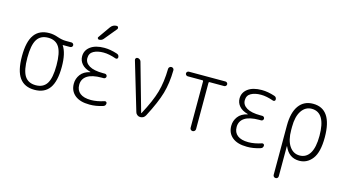

<svg xmlns="http://www.w3.org/2000/svg" viewBox="-100 -1151 3199 1767"><g transform="rotate(15 1500.0 -267.5)"><path d="M350.6 -433.1Q317.4 -486.3 245.1 -486.3Q172.9 -486.3 139.6 -433.1Q106.4 -379.9 106.4 -259.8Q106.4 -139.6 139.6 -86.9Q172.9 -34.2 245.1 -34.2Q317.4 -34.2 350.6 -86.9Q383.8 -139.6 383.8 -259.8Q383.8 -379.9 350.6 -433.1ZM245.1 -530.3Q285.2 -530.3 328.1 -515.1Q371.1 -500 409.2 -500H461.9Q470.7 -500 477.5 -493.7Q484.4 -487.3 484.4 -478Q484.4 -468.8 477.5 -462.4Q470.7 -456.1 461.9 -456.1H391.6Q390.6 -456.1 390.6 -455.1Q390.6 -454.1 391.1 -454.1Q391.6 -454.1 391.6 -453.1Q434.6 -388.7 434.6 -259.8Q434.6 -121.1 387.7 -55.7Q340.8 9.8 245.1 9.8Q149.4 9.8 102.1 -55.7Q54.7 -121.1 54.7 -260.3Q54.7 -399.4 102.1 -464.8Q149.4 -530.3 245.1 -530.3Z M700.2 -280.3Q701.2 -280.3 701.2 -281.2Q701.2 -283.2 699.2 -283.2Q644.5 -297.9 617.2 -329.6Q589.8 -361.3 589.8 -402.3Q589.8 -460 637.2 -495.1Q684.6 -530.3 768.6 -530.3Q826.2 -530.3 891.6 -508.8Q914.1 -502 914.1 -477.5Q914.1 -469.7 907.2 -464.8Q900.4 -460 891.6 -462.9Q825.2 -486.3 772.5 -486.3Q715.8 -486.3 678.2 -465.8Q640.6 -445.3 640.6 -398.4Q640.6 -354.5 684.6 -328.1Q728.5 -301.8 815.4 -301.8H834Q842.8 -301.8 849.1 -295.4Q855.5 -289.1 855.5 -280.3Q855.5 -271.5 849.1 -265.1Q842.8 -258.8 834 -258.8H815.4Q723.6 -258.8 677.7 -228.5Q631.8 -198.2 631.8 -141.6Q631.8 -89.8 667.5 -62Q703.1 -34.2 771.5 -34.2Q829.1 -34.2 896.5 -56.6Q904.3 -59.6 911.6 -54.7Q918.9 -49.8 918.9 -42Q918.9 -17.6 896.5 -10.7Q830.1 10.7 768.6 9.8Q678.7 9.8 629.9 -30.3Q581.1 -70.3 581.1 -139.6Q581.1 -187.5 610.4 -227.1Q639.6 -266.6 700.2 -280.3ZM767.6 -724.6Q789.1 -754.9 825.2 -754.9Q835.9 -754.9 840.3 -745.1Q844.7 -735.4 837.9 -726.6L742.2 -610.4Q727.5 -590.8 700.2 -589.8Q692.4 -589.8 687.5 -597.7Q682.6 -605.5 688.5 -612.3Z M1205.1 -34.2 1068.4 -494.1Q1065.4 -503.9 1071.3 -511.7Q1077.1 -519.5 1086.9 -519.5Q1098.6 -519.5 1108.4 -512.2Q1118.2 -504.9 1121.1 -494.1L1250 -38.1Q1250 -37.1 1251 -37.1Q1252.9 -37.1 1252.9 -38.1Q1326.2 -173.8 1354 -271.5Q1381.8 -369.1 1383.8 -495.1Q1383.8 -504.9 1391.6 -512.2Q1399.4 -519.5 1409.7 -519.5Q1419.9 -519.5 1427.2 -512.7Q1434.6 -505.9 1434.6 -495.1Q1432.6 -371.1 1404.3 -272.9Q1376 -174.8 1300.8 -31.2Q1285.2 0 1250 0Q1234.4 0 1221.7 -9.8Q1209 -19.5 1205.1 -34.2Z M1576.2 -475.6Q1567.4 -475.6 1560.5 -482.4Q1553.7 -489.3 1553.7 -498Q1553.7 -506.8 1560.5 -513.2Q1567.4 -519.5 1576.2 -519.5H1923.8Q1932.6 -519.5 1939.5 -513.2Q1946.3 -506.8 1946.3 -498Q1946.3 -489.3 1939.5 -482.4Q1932.6 -475.6 1923.8 -475.6H1784.2Q1776.4 -475.6 1776.4 -466.8V-25.4Q1776.4 -15.6 1768.6 -7.8Q1760.7 0 1750 0Q1740.2 0 1732.4 -6.8Q1724.6 -13.7 1724.6 -25.4V-466.8Q1724.6 -475.6 1715.8 -475.6Z M2200.2 -280.3Q2201.2 -280.3 2201.2 -281.2Q2201.2 -283.2 2199.2 -283.2Q2144.5 -297.9 2117.2 -329.6Q2089.8 -361.3 2089.8 -402.3Q2089.8 -460 2137.2 -495.1Q2184.6 -530.3 2268.6 -530.3Q2326.2 -530.3 2391.6 -508.8Q2414.1 -502 2414.1 -477.5Q2414.1 -469.7 2407.2 -464.8Q2400.4 -460 2391.6 -462.9Q2325.2 -486.3 2272.5 -486.3Q2215.8 -486.3 2178.2 -465.8Q2140.6 -445.3 2140.6 -398.4Q2140.6 -354.5 2184.6 -328.1Q2228.5 -301.8 2315.4 -301.8H2334Q2342.8 -301.8 2349.1 -295.4Q2355.5 -289.1 2355.5 -280.3Q2355.5 -271.5 2349.1 -265.1Q2342.8 -258.8 2334 -258.8H2315.4Q2223.6 -258.8 2177.7 -228.5Q2131.8 -198.2 2131.8 -141.6Q2131.8 -89.8 2167.5 -62Q2203.1 -34.2 2271.5 -34.2Q2329.1 -34.2 2396.5 -56.6Q2404.3 -59.6 2411.6 -54.7Q2418.9 -49.8 2418.9 -42Q2418.9 -17.6 2396.5 -10.7Q2330.1 10.7 2268.6 9.8Q2178.7 9.8 2129.9 -30.3Q2081.1 -70.3 2081.1 -139.6Q2081.1 -187.5 2110.4 -227.1Q2139.6 -266.6 2200.2 -280.3Z M2624 -275.4V-245.1Q2624 -147.5 2660.6 -92.8Q2697.3 -38.1 2757.8 -38.1Q2821.3 -38.1 2855.5 -93.8Q2889.6 -149.4 2889.6 -259.8Q2889.6 -481.4 2757.8 -482.4Q2697.3 -482.4 2660.6 -427.7Q2624 -373 2624 -275.4ZM2575.2 195.3V-273.4Q2575.2 -398.4 2623 -464.4Q2670.9 -530.3 2757.8 -530.3Q2939.5 -530.3 2940.4 -259.8Q2940.4 -117.2 2891.6 -53.7Q2842.8 9.8 2767.6 9.8Q2668.9 9.8 2627 -88.9Q2627 -90.8 2626 -90.8Q2624 -90.8 2624 -89.8V195.3Q2624 206.1 2617.2 212.9Q2610.4 219.7 2600.1 219.7Q2589.8 219.7 2582.5 212.9Q2575.2 206.1 2575.2 195.3Z"/></g></svg>

Font: Rounded-X Mgen+ 2m light
Style: Regular
Weight: 200
Designer: [Source Han Sans]
Ryoko NISHIZUKA  (kana & ideographs); Paul D. Hunt (Latin, Greek & Cyrillic); Wenlong ZHANG  (bopomofo
Version: Version 1.059.20150602